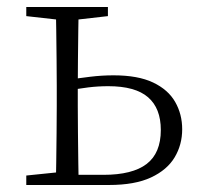

<svg xmlns="http://www.w3.org/2000/svg" viewBox="-20 -528 561 548"><path d="M172 0V-29H275Q358 -29 398.5 -60Q439 -91 439 -157Q439 -219 402.5 -250.5Q366 -282 289 -282Q260 -282 231.5 -278.5Q203 -275 173 -269V-300Q205 -305 238 -309Q271 -313 304 -313Q374 -313 417 -292.5Q460 -272 480 -237Q500 -202 500 -159Q500 -115 478.5 -79Q457 -43 411 -21.5Q365 0 291 0ZM139 0Q140 -24 140.5 -64.5Q141 -105 141.5 -148.5Q142 -192 142 -226V-283Q142 -316 141.5 -359.5Q141 -403 140.5 -443.5Q140 -484 139 -508H205Q204 -484 203.5 -443.5Q203 -403 202.5 -359.5Q202 -316 202 -282V-226Q202 -192 202.5 -148.5Q203 -105 203.5 -64.5Q204 -24 205 0ZM55 -482V-508H288V-482L183 -470H162ZM55 0V-27L162 -38H175V0Z"/></svg>

Font: Noto Serif SC
Style: Regular
Weight: 200
Designer: Ryoko NISHIZUKA 西塚涼子 (kana & ideographs); Frank Grießhammer (Latin, Greek & Cyrillic); Wenlong ZHANG 张文龙 (bopomofo); San
Foundry: Adobe
Version: Version 2.001;hotconv 1.1.0;makeotfexe 2.6.0